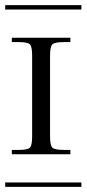

<svg xmlns="http://www.w3.org/2000/svg" viewBox="-29 -728 337 748"><path d="M288.1 -690.9H-8.8V-708H288.1ZM288.1 0H-8.8V-17.1H288.1ZM17.1 -127V-144H43.9Q79.1 -144 87.6 -152.8Q96.2 -161.6 96.2 -196.8V-511.2Q96.2 -546.4 87.6 -555.2Q79.1 -564 43.9 -564H17.1V-581.1H245.1V-564H219.2Q184.1 -564 175 -555.2Q166 -546.4 166 -511.2V-196.8Q166 -161.6 175 -152.8Q184.1 -144 219.2 -144H245.1V-127Z"/></svg>

Font: FoglihtenFr01
Style: Regular
Weight: 500
Version: Version 0.68